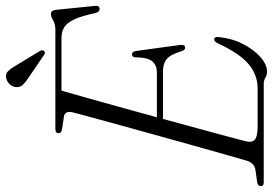

<svg xmlns="http://www.w3.org/2000/svg" viewBox="-157 -750 917 645"><g transform="rotate(-90 301.5 -427.5)"><path d="M342 0H10.5Q-1.5 0 -1 -10.5Q-1 -19.5 11.5 -22L54 -28Q76 -32 84 -56.5Q91.5 -82 104.5 -128Q117.5 -174 133.8 -231.8Q150 -289.5 167 -351Q184 -412.5 200 -470Q216 -527.5 228.2 -573Q240.5 -618.5 247 -643.5Q252 -667 233.5 -671L187.5 -678Q176.5 -681 176.5 -688.5Q176.5 -700 190.5 -700H523.5Q543.5 -700 555.8 -707.5Q568 -715 577 -715Q589 -715 591 -698L604 -569Q606.5 -552 595 -551.5Q584 -550.5 580 -566.5Q570 -613 558.5 -637.2Q547 -661.5 532 -670.5Q517 -679.5 496 -679.5H319.5Q311 -650.5 296.8 -599.8Q282.5 -549 265.2 -486.5Q248 -424 230 -359H382Q404 -359 417.5 -374Q431 -389 431.5 -432Q432.5 -442.5 441 -442.5Q450.5 -442.5 452.5 -430.5L473 -281.5Q475 -265 464.5 -264Q456 -263.5 452 -276Q441 -313 425.8 -325.8Q410.5 -338.5 383.5 -338.5H224.5Q208 -278 192.8 -222Q177.5 -166 166 -123.2Q154.5 -80.5 149 -58.5Q144.5 -39 155 -29.8Q165.5 -20.5 202.5 -20.5H327Q372.5 -20.5 408.5 -50.8Q444.5 -81 479 -155Q484.5 -166.5 491.5 -166.5Q500.5 -166.5 499.5 -152Q495.5 -108 476.8 -71Q458 -34 432.8 -11.5Q407.5 11 383 11Q371.5 11 362.8 5.5Q354 0 342 0ZM404.5 -831.5 453.5 -750.5Q457 -742.5 452.5 -738Q447 -733 441 -737L361 -791.5Q348 -800 339.2 -809Q330.5 -818 331.5 -831.5Q331.5 -842 339.8 -852Q348 -862 361 -865Q375.5 -868.5 385 -858.8Q394.5 -849 404.5 -831.5Z"/></g></svg>

Font: Fraunces 144pt Soft Light
Style: Italic
Weight: 300
Italic angle: -16°
Version: Version 1.000;[b76b70a41]